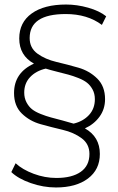

<svg xmlns="http://www.w3.org/2000/svg" viewBox="-20 -724 522 848"><path d="M444 -286Q444 -242 419.5 -208.5Q395 -175 355 -157Q421 -120 421 -44Q421 25 368.5 64.5Q316 104 227 104Q171 104 115.5 84.5Q60 65 30 36L49 -3Q79 25 128.5 43.5Q178 62 229 62Q298 62 336.5 35Q375 8 375 -44Q375 -88 340.5 -113.5Q306 -139 257 -150.5Q208 -162 159.5 -175.5Q111 -189 76.5 -222.5Q42 -256 42 -313Q42 -403 130 -443Q65 -479 65 -554Q65 -625 120 -664.5Q175 -704 272 -704Q320 -704 369.5 -690Q419 -676 449 -652L430 -614Q366 -662 270 -662Q111 -662 111 -556Q111 -512 145.5 -487Q180 -462 229 -450.5Q278 -439 326.5 -425Q375 -411 409.5 -377Q444 -343 444 -286ZM305 -178Q347 -188 373 -216Q399 -244 399 -286Q399 -310 389 -328.5Q379 -347 364.5 -358.5Q350 -370 326 -379.5Q302 -389 281.5 -394.5Q261 -400 231 -407.5Q201 -415 182 -421Q139 -411 113 -383.5Q87 -356 87 -315Q87 -291 97 -272Q107 -253 121.5 -241.5Q136 -230 160 -220.5Q184 -211 204.5 -205.5Q225 -200 255.5 -192Q286 -184 305 -178Z"/></svg>

Font: mBank Light
Style: Regular
Weight: 300
Designer: Julieta Ulanovsky
Foundry: Julieta Ulanovsky
Version: Version 7.200;PS 007.200;hotconv 1.0.88;makeotf.lib2.5.64775